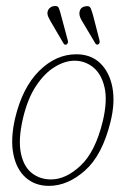

<svg xmlns="http://www.w3.org/2000/svg" viewBox="-20 -614 420 642"><path d="M235 -432.5Q284 -432.5 315 -402.8Q346 -373 355.8 -322Q365.5 -271 349.5 -206.5Q322 -95 264.2 -43.8Q206.5 7.5 143.5 7.5Q97.5 7.5 66.2 -20Q35 -47.5 24.8 -98.2Q14.5 -149 30.5 -218.5Q55 -321.5 111 -377Q167 -432.5 235 -432.5ZM150.5 -14Q200.5 -14 249.8 -60.5Q299 -107 323.5 -208Q340 -277 329.5 -322Q319 -367 291.5 -389Q264 -411 229.5 -411Q197 -411 162.8 -390Q128.5 -369 100.2 -326.2Q72 -283.5 56.5 -217Q40.5 -147 49.8 -102Q59 -57 86.2 -35.5Q113.5 -14 150.5 -14ZM184.5 -561.5 206.5 -479.5Q209.5 -471 203 -465.5Q196.5 -462 192 -469.5L149 -543Q145.5 -549.5 142 -556.5Q138.5 -563.5 138.5 -571Q139.5 -581 145.8 -586.8Q152 -592.5 160 -593.5Q173 -596 176.8 -586.8Q180.5 -577.5 184.5 -561.5ZM291.5 -561.5 312.5 -480Q315 -470 309.5 -466Q302 -462.5 298.5 -469.5L255 -542.5Q251 -549 248 -556.2Q245 -563.5 245.5 -570.5Q247 -590.5 266.5 -593Q279.5 -595.5 283.2 -586.5Q287 -577.5 291.5 -561.5Z"/></svg>

Font: Fraunces144ptSuperSoftThinItalic
Style: Italic
Weight: 100
Italic angle: -16°
Version: Version 1.000;[0bf87f6ff]